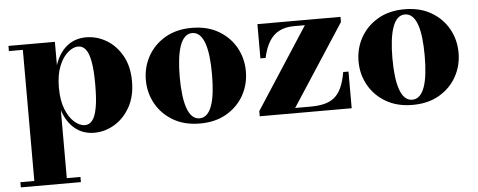

<svg xmlns="http://www.w3.org/2000/svg" viewBox="-49 -590 2390 960"><g transform="rotate(-5 1146.5 -110.0)"><path d="M19.5 250V224H89.5V-434H19.5V-460H252.5V-343Q272 -402.5 312.2 -435.8Q352.5 -469 409.5 -469Q463.5 -469 511.5 -440.5Q559.5 -412 589.5 -358.5Q619.5 -305 619.5 -230Q619.5 -155 589.5 -101.2Q559.5 -47.5 511.5 -18.8Q463.5 10 409.5 10Q353 10 312.5 -23.5Q272 -57 252.5 -117V224H321V250ZM366 -32Q388.5 -32 403.8 -51.2Q419 -70.5 427 -114Q435 -157.5 435 -230Q435 -302.5 427 -345.5Q419 -388.5 403.8 -407.5Q388.5 -426.5 366 -426.5Q341 -426.5 314.5 -404Q288 -381.5 270.2 -337.8Q252.5 -294 252.5 -230Q252.5 -165.5 270.2 -121.2Q288 -77 314.5 -54.5Q341 -32 366 -32Z M940 10Q862.5 10 806.2 -23Q750 -56 719.5 -110.5Q689 -165 689 -230Q689 -295 719.5 -349.5Q750 -404 806.2 -437Q862.5 -470 940 -470Q1018 -470 1074.2 -437Q1130.5 -404 1160.8 -349.5Q1191 -295 1191 -230Q1191 -165 1160.8 -110.5Q1130.5 -56 1074.2 -23Q1018 10 940 10ZM940 -16Q961.5 -16 977 -31Q992.5 -46 1002.2 -74Q1012 -102 1016.5 -141.5Q1021 -181 1021 -230Q1021 -279 1016.5 -318.5Q1012 -358 1002.2 -386Q992.5 -414 977 -429Q961.5 -444 940 -444Q919 -444 903.5 -429Q888 -414 878.2 -386Q868.5 -358 863.8 -318.5Q859 -279 859 -230Q859 -181 863.8 -141.5Q868.5 -102 878.2 -74Q888 -46 903.5 -31Q919 -16 940 -16Z M1240.5 0V-26L1505 -434H1450Q1408 -434 1377 -418.5Q1346 -403 1326 -370.8Q1306 -338.5 1295 -288H1269V-460H1686V-434L1420.5 -26H1497.5Q1537.5 -26 1567.5 -33.5Q1597.5 -41 1618.5 -58.5Q1639.5 -76 1653.5 -106.8Q1667.5 -137.5 1675.5 -184H1702V0Z M2007.5 10Q1930 10 1873.8 -23Q1817.5 -56 1787 -110.5Q1756.5 -165 1756.5 -230Q1756.5 -295 1787 -349.5Q1817.5 -404 1873.8 -437Q1930 -470 2007.5 -470Q2085.5 -470 2141.8 -437Q2198 -404 2228.2 -349.5Q2258.5 -295 2258.5 -230Q2258.5 -165 2228.2 -110.5Q2198 -56 2141.8 -23Q2085.5 10 2007.5 10ZM2007.5 -16Q2029 -16 2044.5 -31Q2060 -46 2069.8 -74Q2079.5 -102 2084 -141.5Q2088.5 -181 2088.5 -230Q2088.5 -279 2084 -318.5Q2079.5 -358 2069.8 -386Q2060 -414 2044.5 -429Q2029 -444 2007.5 -444Q1986.5 -444 1971 -429Q1955.5 -414 1945.8 -386Q1936 -358 1931.2 -318.5Q1926.5 -279 1926.5 -230Q1926.5 -181 1931.2 -141.5Q1936 -102 1945.8 -74Q1955.5 -46 1971 -31Q1986.5 -16 2007.5 -16Z"/></g></svg>

Font: Bodoni Moda 9pt ExtraBold
Style: Regular
Weight: 800
Designer: Owen Earl
Foundry: indestructible type
Version: Version 2.005